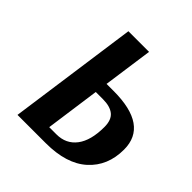

<svg xmlns="http://www.w3.org/2000/svg" viewBox="-177 -779 907 907"><g transform="rotate(45 276.5 -325.0)"><path d="M168 -650H306L271 -401H318Q549 -401 549 -240Q549 -131 476.5 -65.5Q404 0 266 0H77ZM262 -338 224 -65H272Q336 -65 372 -112.5Q408 -160 408 -250Q408 -297 383 -317.5Q358 -338 309 -338Z"/></g></svg>

Font: Arsenal
Style: Bold Italic
Weight: 700
Italic angle: -9.10001°
Designer: Andrij Shevchenko
Foundry: Stairsfor
Version: Version 2.001;PS 002.001;hotconv 1.0.88;makeotf.lib2.5.64775